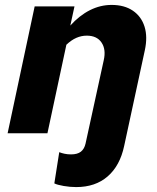

<svg xmlns="http://www.w3.org/2000/svg" viewBox="-20 -542 640 781"><path d="M290 219Q265 219 239 214.5Q213 210 201 204L221 77Q231 81 243 83.5Q255 86 269 86Q295 86 309 75Q323 64 328 42L402 -297Q412 -341 393 -369Q374 -397 333 -397Q311 -397 290.5 -388Q270 -379 250 -360L173 0H11L121 -516H283L266 -438Q303 -479 345.5 -500.5Q388 -522 434 -522Q486 -522 520.5 -498.5Q555 -475 568 -433.5Q581 -392 569 -337L485 52Q468 132 418 175.5Q368 219 290 219Z"/></svg>

Font: Red Hat Mono
Style: Italic
Weight: 400
Italic angle: -12°
Monospace: yes
Designer: Pentagram, MCKL
Foundry: MCKL
Version: Version 1.030